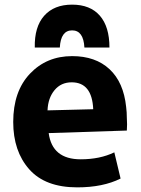

<svg xmlns="http://www.w3.org/2000/svg" viewBox="-20 -788 608 828"><path d="M37 -262Q37 -394 109 -470Q181 -546 291 -546Q392 -546 452.5 -489.5Q513 -433 524 -327Q527 -304 527 -279Q529 -252 527 -225L190 -214Q205 -101 328 -101Q411 -101 473 -131L500 -18Q424 20 313 20Q175 20 106 -58Q37 -136 37 -262ZM185 -312 382 -317Q377 -433 289 -433Q243 -433 215 -399Q187 -365 185 -312ZM452 -583H344Q340 -657 291 -657Q242 -657 238 -583H130Q128 -672 170.5 -720Q213 -768 291 -768Q369 -768 410.5 -720.5Q452 -673 452 -583Z"/></svg>

Font: Repo
Style: Bold
Weight: 700
Designer: Stefan Peev
Foundry: Context Ltd
Version: Version 001.000